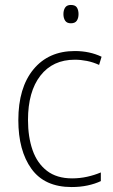

<svg xmlns="http://www.w3.org/2000/svg" viewBox="-20 -745 457 775"><path d="M269 10Q160 10 107 -63.5Q54 -137 54 -260Q54 -391 115 -465Q176 -539 282 -539Q342 -539 390 -516L380 -483Q356 -494 331 -499Q306 -504 282 -504Q193 -504 143 -439.5Q93 -375 93 -261Q93 -192 111.5 -139Q130 -86 169.5 -55.5Q209 -25 271 -25Q302 -25 331.5 -31.5Q361 -38 387 -49V-14Q364 -3 334 3.5Q304 10 269 10ZM266 -725Q284 -725 290.5 -714.5Q297 -704 297 -688Q297 -672 290 -661.5Q283 -651 266 -651Q250 -651 243 -661.5Q236 -672 236 -688Q236 -704 243 -714.5Q250 -725 266 -725Z"/></svg>

Font: Noto Sans Khmer UI SemiCondensed ExtraLight
Style: Regular
Weight: 200
Width: 4
Designer: Danh Hong and the Monotype Design Team
Foundry: Monotype Imaging Inc.
Version: Version 2.002; ttfautohint (v1.8.4.7-5d5b)